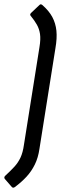

<svg xmlns="http://www.w3.org/2000/svg" viewBox="-20 -723 296 890"><path d="M35 144 2 106Q0 103 0 99.5Q0 96 4 92Q29 69 46.5 50Q64 31 75 7.5Q86 -16 91 -52L163 -505Q169 -541 165.5 -565Q162 -589 151 -608.5Q140 -628 122 -650Q117 -656 124 -663L163 -700Q166 -703 169 -703Q172 -703 176 -700Q207 -673 222.5 -644Q238 -615 241.5 -580.5Q245 -546 237 -500L163 -34Q157 8 141.5 39.5Q126 71 103 96Q80 121 49 144Q41 150 35 144Z"/></svg>

Font: Sofia Sans Semi Condensed
Style: Italic
Weight: 400
Italic angle: -9°
Designer: Botio Nikoltchev, Ani Petrova
Foundry: lettersoup
Version: Version 4.101